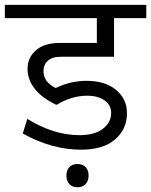

<svg xmlns="http://www.w3.org/2000/svg" viewBox="-35 -645 634 806"><path d="M304.7 -16.6Q182.6 -16.6 60.5 -84.5L79.6 -146Q190.4 -77.6 297.9 -77.6Q361.8 -77.6 396.7 -104.2Q431.6 -130.9 431.6 -170.9Q431.6 -203.1 404.5 -223.1Q377.4 -243.2 330.1 -243.2Q296.9 -243.2 263.2 -232.7Q229.5 -222.2 204.6 -205.6H200.2Q140.6 -233.9 110.6 -272.5Q80.6 -311 80.6 -356Q80.6 -402.8 115.7 -433.8Q150.9 -464.8 216.3 -464.8H371.6V-568.8H-14.6V-624.5H579.1V-568.8H443.8V-406.7H220.2Q184.6 -406.7 166 -390.1Q147.5 -373.5 147.5 -346.7Q147.5 -300.8 198.7 -275.4Q261.7 -305.7 327.6 -305.7Q406.7 -305.7 452.4 -267.6Q498 -229.5 498 -169.4Q498 -103 448.2 -59.8Q398.4 -16.6 304.7 -16.6ZM243.7 92.3Q243.7 70.3 255.9 56.9Q268.1 43.5 290 43.5Q312.5 43.5 324.7 56.9Q336.9 70.3 336.9 92.3Q336.9 113.8 324.7 127.4Q312.5 141.1 290 141.1Q268.1 141.1 255.9 127.4Q243.7 113.8 243.7 92.3Z"/></svg>

Font: Khula Regular
Style: Regular
Weight: 400
Designer: Erin McLaughlin, Steve Matteson
Version: Version 1.000;PS 1.0;hotconv 1.0.72;makeotf.lib2.5.5900